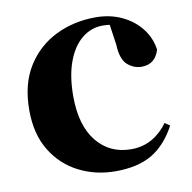

<svg xmlns="http://www.w3.org/2000/svg" viewBox="-69 -632 717 718"><g transform="rotate(-10 289.5 -273.0)"><path d="M314 17Q238 17 174.5 -15.5Q111 -48 73 -110.5Q35 -173 35 -264Q35 -362 76.5 -428.5Q118 -495 187 -529Q256 -563 339 -563Q394 -563 438.5 -542Q483 -521 511 -485Q539 -449 545 -404Q529 -351 478 -351Q447 -351 423.5 -372.5Q400 -394 398 -449L384 -545L461 -499Q433 -514 409.5 -521Q386 -528 360 -528Q316 -528 281 -499.5Q246 -471 226 -417Q206 -363 206 -286Q206 -176 255 -115Q304 -54 386 -54Q430 -54 465 -74Q500 -94 525 -129L544 -116Q507 -47 453 -15Q399 17 314 17Z"/></g></svg>

Font: Noto Serif SC ExtraLight Black
Style: Regular
Weight: 900
Version: Version 2.002-H1;hotconv 1.1.0;makeotfexe 2.6.0